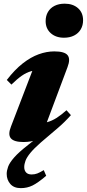

<svg xmlns="http://www.w3.org/2000/svg" viewBox="-20 -738 460 1018"><path d="M222 -626Q222 -653.5 234.2 -674.5Q246.5 -695.5 269.2 -707Q292 -718.5 323 -718.5Q366.5 -718.5 393.5 -694.8Q420.5 -671 420.5 -630.5Q420.5 -603.5 408.2 -582.5Q396 -561.5 373.2 -549.8Q350.5 -538 319 -538Q276 -538 249 -562.2Q222 -586.5 222 -626ZM288.5 -61 197 17Q160.5 49 141.2 72.5Q122 96 115.2 114.2Q108.5 132.5 108.5 148Q108.5 165.5 118.2 176.2Q128 187 148 187Q163.5 187 177.5 181.8Q191.5 176.5 212 164L225 194Q181 231.5 152.5 245.5Q124 259.5 90.5 259.5Q53.5 259.5 34.5 237.2Q15.5 215 15.5 184Q15.5 167 23 146Q30.5 125 55 97Q79.5 69 129.5 30L180 -10L186 0.5Q165.5 8 145.2 11.5Q125 15 104.5 15Q54 15 37.5 -4.8Q21 -24.5 38.5 -68L167.5 -404L203 -366.5Q171 -367.5 145.5 -360.5Q120 -353.5 95.2 -336.2Q70.5 -319 40.5 -289.5L16 -314Q58 -368.5 100.5 -401.8Q143 -435 185 -450.2Q227 -465.5 268 -465.5Q322.5 -465.5 338.5 -445.2Q354.5 -425 338 -382L209 -38L172 -84.5Q204.5 -83.5 229.8 -90.2Q255 -97 279.5 -112.5Q304 -128 332.5 -153.5L356 -127.5Q339 -108.5 322 -91.8Q305 -75 288.5 -61Z"/></svg>

Font: Newsreader 16pt 16pt ExtraBold
Style: Italic
Weight: 800
Italic angle: -17°
Version: Version 1.003